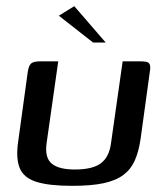

<svg xmlns="http://www.w3.org/2000/svg" viewBox="-20 -598 531 623"><path d="M169 -399 131 -132Q125 -86 148 -67Q171 -48 223 -48Q280 -48 307 -68Q334 -88 340 -132L378 -399Q379 -399 386.5 -399Q394 -399 403 -399Q412 -399 420 -399Q428 -399 431 -399Q446 -399 454.5 -397.5Q463 -396 466 -388.5Q469 -381 466 -364L436 -146Q430 -106 417.5 -77.5Q405 -49 380.5 -30.5Q356 -12 316 -3.5Q276 5 214 5Q139 5 98 -8Q57 -21 44 -52.5Q31 -84 39 -139L70 -364Q73 -385 81 -392Q89 -399 111 -399Q126 -399 140 -399Q154 -399 169 -399ZM282 -460 171 -547 221 -578 323 -460Z"/></svg>

Font: Genos Medium
Style: Italic
Weight: 500
Italic angle: -8°
Designer: Robert E. Leuschke
Foundry: Robert E. Leuschke
Version: Version 1.010